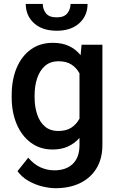

<svg xmlns="http://www.w3.org/2000/svg" viewBox="-20 -758 607 986"><path d="M40 -258.3V-268.6Q40 -349.1 65.7 -409.7Q91.3 -470.2 138.7 -504.2Q186 -538.1 251.5 -538.1Q299.8 -538.1 334.7 -521.5Q369.6 -504.9 394 -474.6L398.9 -528.3H505.9V-14.6Q505.9 56.6 475.6 106.4Q445.3 156.2 391.1 182.4Q336.9 208.5 265.6 208.5Q235.4 208.5 198.5 199.7Q161.6 190.9 127.2 171.6Q92.8 152.3 69.8 121.1L125 51.8Q153.3 85.4 187.5 101.1Q221.7 116.7 259.3 116.7Q319.3 116.7 353.8 83.5Q388.2 50.3 388.2 -12.2V-49.8Q363.3 -21.5 329.3 -5.9Q295.4 9.8 250.5 9.8Q186 9.8 138.7 -25.1Q91.3 -60.1 65.7 -120.6Q40 -181.2 40 -258.3ZM157.7 -268.6V-258.3Q157.7 -210.4 170.7 -171.1Q183.6 -131.8 210.4 -108.6Q237.3 -85.4 279.8 -85.4Q320.8 -85.4 346.9 -102.8Q373 -120.1 388.2 -148.9V-381.3Q373 -409.7 346.9 -426.5Q320.8 -443.4 280.8 -443.4Q238.3 -443.4 211.2 -419.7Q184.1 -396 170.9 -356.4Q157.7 -316.9 157.7 -268.6ZM342.3 -737.8H429.7Q429.7 -677.2 387 -638.7Q344.2 -600.1 271.5 -600.1Q197.8 -600.1 155 -638.7Q112.3 -677.2 112.3 -737.8H199.7Q199.7 -710.9 215.8 -689.9Q231.9 -668.9 271.5 -668.9Q309.6 -668.9 325.9 -689.9Q342.3 -710.9 342.3 -737.8Z"/></svg>

Font: Vazirmatn RD FD Medium
Style: Regular
Weight: 500
Designer: Saber Rastikerdar
Foundry: Saber Rastikerdar
Version: Version 33.003